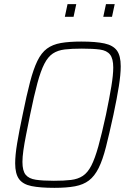

<svg xmlns="http://www.w3.org/2000/svg" viewBox="-20 -896 617 924"><path d="M242 8Q173 8 131.5 -0.5Q90 -9 71.5 -34.5Q53 -60 53 -110Q53 -149 62.5 -206.5Q72 -264 89 -344Q108 -438 124.5 -501Q141 -564 160 -603Q179 -642 206 -662Q233 -682 273 -689Q313 -696 371 -696Q441 -696 482.5 -687Q524 -678 542.5 -653Q561 -628 561 -577Q561 -538 552 -481Q543 -424 526 -344Q506 -252 490 -189Q474 -126 454.5 -87Q435 -48 408 -27.5Q381 -7 341 0.5Q301 8 242 8ZM239 -26Q288 -26 321.5 -30Q355 -34 378.5 -49.5Q402 -65 419.5 -99Q437 -133 453.5 -192.5Q470 -252 490 -344Q507 -426 516 -481Q525 -536 525 -571Q525 -614 509.5 -633.5Q494 -653 461 -657.5Q428 -662 374 -662Q325 -662 291.5 -658Q258 -654 234.5 -638.5Q211 -623 193.5 -589Q176 -555 160 -496Q144 -437 125 -344Q114 -290 105.5 -247Q97 -204 92.5 -172Q88 -140 88 -117Q88 -74 103.5 -55Q119 -36 152.5 -31Q186 -26 239 -26ZM477 -815 490 -876H532L519 -815ZM292 -815 305 -876H347L334 -815Z"/></svg>

Font: Saira SemiCondensed Thin
Style: Italic
Weight: 250
Width: 4
Italic angle: -12°
Designer: Hector Gatti with collaboration of the Omnibus-Type team
Foundry: Omnibus-Type
Version: Version 1.101